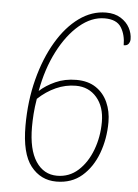

<svg xmlns="http://www.w3.org/2000/svg" viewBox="-53 -765 585 816"><g transform="rotate(5 240.0 -357.0)"><path d="M218 10Q151 10 109 -43.5Q67 -97 67 -215Q67 -321 91 -413.5Q115 -506 156.5 -576Q198 -646 252 -685Q306 -724 367 -724Q404 -724 429.5 -708Q455 -692 467.5 -668.5Q480 -645 480 -620Q480 -610 474 -601Q468 -592 453 -592Q453 -637 433.5 -668Q414 -699 363 -699Q307 -699 255.5 -655.5Q204 -612 165.5 -537Q127 -462 110 -367Q137 -392 177 -410Q217 -428 266 -428Q316 -428 349.5 -405.5Q383 -383 400 -345Q417 -307 417 -261Q417 -190 394 -128Q371 -66 327 -28Q283 10 218 10ZM219 -15Q271 -15 309 -49.5Q347 -84 368 -140Q389 -196 389 -259Q389 -324 355 -363.5Q321 -403 266 -403Q222 -403 181 -384.5Q140 -366 105 -333Q99 -297 97 -267.5Q95 -238 95 -213Q95 -116 128.5 -65.5Q162 -15 219 -15Z"/></g></svg>

Font: Noto Serif Tamil SemiCondensed Thin
Style: Italic
Weight: 100
Width: 4
Italic angle: -12°
Designer: Indian Type Foundry, Tom Grace, and the Monotype Design Team
Foundry: Monotype Imaging Inc.
Version: Version 2.003; ttfautohint (v1.8.4.7-5d5b)